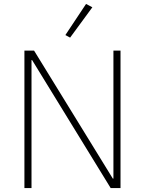

<svg xmlns="http://www.w3.org/2000/svg" viewBox="-20 -955 736 975"><path d="M143 -650H140V0H104V-698H153L553 -48H556V-698H592V0H542ZM336 -764 312 -777 417 -935 449 -918Z"/></svg>

Font: Plexus Sans ExtraLight
Style: Regular
Weight: 250
Version: Version 2.001;PS 002.001;hotconv 1.0.70;makeotf.lib2.5.58329